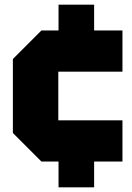

<svg xmlns="http://www.w3.org/2000/svg" viewBox="-20 -760 565 820"><path d="M35 -192V-508L157 -630H230V-740H382V-630H503V-454H229V-246H503V-70H382V40H230V-70H157Z"/></svg>

Font: Tektur ExtraBold
Style: Regular
Weight: 800
Designer: Adam Jagosz
Foundry: Adam Jagosz
Version: Version 1.005;gftools[0.9.30]